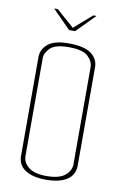

<svg xmlns="http://www.w3.org/2000/svg" viewBox="-88 -823 553 875"><g transform="rotate(10 189.0 -385.5)"><path d="M90 -773H107L189 -701L271 -773H286L202 -688H174ZM188 2Q127 2 92.5 -20.5Q58 -43 58 -86V-543Q58 -579 88.5 -604Q119 -629 188 -628Q258 -627 289 -603Q320 -579 320 -542V-87Q320 -44 286 -21Q252 2 188 2ZM188 -15Q246 -15 273 -37Q300 -59 300 -90V-539Q300 -565 276 -588Q252 -611 186 -611Q125 -611 101.5 -588.5Q78 -566 78 -540V-89Q78 -58 105 -36.5Q132 -15 188 -15Z"/></g></svg>

Font: Smooch Sans Thin
Style: Regular
Weight: 100
Designer: Robert E. Leuschke
Foundry: Robert E. Leuschke
Version: Version 1.010